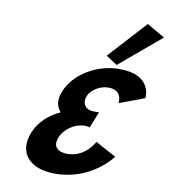

<svg xmlns="http://www.w3.org/2000/svg" viewBox="-107 -1130 1078 1221"><g transform="rotate(10 432.0 -520.0)"><path d="M525.3 -796.2 597.4 -749.1 863.7 -973 747.5 -1040.2ZM651 -511.8C651 -511.8 668.3 -598.5 571 -598.5C521.5 -598.5 462.6 -566.2 444.4 -521.2C423.8 -470.2 454.5 -432.8 501.2 -432.8H539.6L497.3 -328.2C497.3 -328.2 484.4 -333.3 465.7 -333.3C404 -333.3 337.3 -290.8 312.9 -230.5C288.9 -171 322.2 -137.8 386.8 -137.8C502.7 -137.8 556.2 -244.9 556.2 -244.9L689.7 -172.7C689.7 -172.7 567.7 -0.1 330.2 -0.1C164.7 -0.1 82.9 -96.2 137.1 -230.5C167 -304.4 227 -358 300.2 -391.1C270.2 -420.9 261.8 -465.1 285.2 -522.9C333.3 -641.9 474.2 -726.9 621 -726.9C837 -726.9 814.1 -573 814.1 -573Z"/></g></svg>

Font: Hussar
Style: BdWideOblFour
Weight: 700
Foundry: Cannot Into Space Fonts
Version: Version 2.00